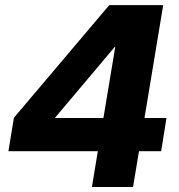

<svg xmlns="http://www.w3.org/2000/svg" viewBox="-20 -748 717 768"><path d="M13.7 -143.1 35.6 -276.9 417 -727.5H529.8L502 -561H439.5L201.2 -278.3L200.7 -275.9H646L624.5 -143.1ZM347.7 0 377.9 -183.6 388.2 -243.2 468.8 -727.5H632.8L512.2 0Z"/></svg>

Font: Inter 28pt ExtraBold
Style: Italic
Weight: 800
Italic angle: -9.3988°
Designer: Rasmus Andersson
Foundry: rsms
Version: Version 4.001;git-66647c0bb